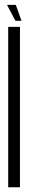

<svg xmlns="http://www.w3.org/2000/svg" viewBox="-20 -788 122 808"><path d="M14.5 0H64V-675H14.5ZM45 -700.5H70.5L46.5 -767.5H9.5Z"/></svg>

Font: Anybody UltraCondensed Light
Style: Regular
Weight: 300
Width: 1
Version: Version 1.113;gftools[0.9.25]